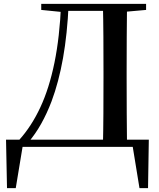

<svg xmlns="http://www.w3.org/2000/svg" viewBox="-20 -755 819 987"><path d="M16 212 11 -37H745L741 212H697L659 -21L691 0H71L100 -24L61 212ZM192 -704V-735H311V-693H302ZM311 -699V-735H572V-699ZM509 0Q511 -85 511.5 -172Q512 -259 512 -356V-388Q512 -478 511.5 -564.5Q511 -651 509 -735H633Q632 -651 631.5 -564.5Q631 -478 631 -388V-356Q631 -260 631.5 -173Q632 -86 633 0ZM572 -691V-735H731V-704L585 -691ZM79 -36Q142 -106 187.5 -203.5Q233 -301 260 -433Q287 -565 294 -735H333Q326 -580 304 -456.5Q282 -333 245 -234Q221 -171 191.5 -118.5Q162 -66 127 -25V-14Z"/></svg>

Font: Noto Serif TC SemiBold
Style: Regular
Weight: 600
Version: Version 2.002-H1;hotconv 1.1.0;makeotfexe 2.6.0